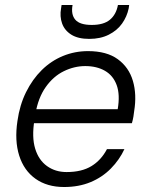

<svg xmlns="http://www.w3.org/2000/svg" viewBox="-20 -738 600 770"><path d="M237 12Q169 12 122.5 -21Q76 -54 57 -114Q38 -174 50 -253Q59 -317 84.5 -368.5Q110 -420 147.5 -457Q185 -494 232.5 -513.5Q280 -533 333 -533Q408 -533 452.5 -500.5Q497 -468 513 -413.5Q529 -359 518 -292Q517 -282 515 -270Q513 -258 509 -244H99L109 -300H452Q462 -358 448 -396.5Q434 -435 401 -454Q368 -473 322 -473Q278 -473 236 -452.5Q194 -432 163.5 -389Q133 -346 122 -281L118 -256Q107 -188 121 -142Q135 -96 168.5 -72Q202 -48 247 -48Q308 -48 347 -72Q386 -96 409 -140H479Q459 -97 424.5 -62Q390 -27 343 -7.5Q296 12 237 12ZM338 -582Q293 -582 266 -599Q239 -616 229 -644Q219 -672 225 -705L227 -718H271Q264 -680 282 -659Q300 -638 348 -638Q396 -638 421 -659Q446 -680 453 -718H498L496 -704Q489 -671 469.5 -643.5Q450 -616 416.5 -599Q383 -582 338 -582Z"/></svg>

Font: DM Sans 10pt Light
Style: Italic
Weight: 300
Italic angle: -10°
Version: Version 4.004;gftools[0.9.30]